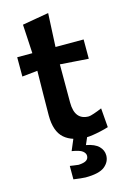

<svg xmlns="http://www.w3.org/2000/svg" viewBox="-134 -747 686 1029"><g transform="rotate(-15 209.0 -232.5)"><path d="M274.5 12.5Q190.5 12.5 146.8 -26Q103 -64.5 103 -152.5Q103 -211.5 104.2 -272.5Q105.5 -333.5 106 -400L20.5 -391V-498H104.5Q102 -541.5 100 -579.5Q98 -617.5 95.5 -658.5L242 -684Q239.5 -634.5 237.5 -591.8Q235.5 -549 233 -498H389V-391Q350 -393.5 310 -396.5Q270 -399.5 231.5 -402V-190.5Q231.5 -92.5 309.5 -92.5Q317.5 -92.5 339.2 -99.8Q361 -107 384 -117L392.5 -10.5Q372 -4 348.2 1.2Q324.5 6.5 304.2 9.5Q284 12.5 274.5 12.5ZM208 219Q200.5 219 179.8 216.8Q159 214.5 142 212V137.5Q151.5 139 164.5 140.8Q177.5 142.5 189.5 144Q219.5 142.5 232.5 133.8Q245.5 125 245.5 108.5Q245.5 94.5 230.8 82.5Q216 70.5 172 63.5L209 -24H277V0L254.5 52Q302.5 61 324 82.8Q345.5 104.5 345.5 133Q345.5 169 314.8 194Q284 219 208 219Z"/></g></svg>

Font: Commissioner Loud SemiBold
Style: Regular
Weight: 600
Designer: Kostas Bartsokas
Foundry: Kostas Bartsokas
Version: Version 1.000; ttfautohint (v1.8.3)